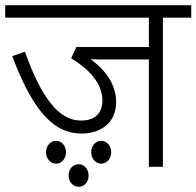

<svg xmlns="http://www.w3.org/2000/svg" viewBox="-20 -642 756 739"><path d="M607 -574H716V-622H0V-574H553V-461H274L254 -418C322 -376 374 -322 374 -256C374 -203 343 -178 291 -178C208 -178 140 -263 76 -443L27 -426C111 -203 193 -128 294 -128C365 -128 427 -167 427 -249C427 -315 388 -371 329 -414C345 -413 366 -413 390 -413H553V0H607ZM331 -56C331 -31 349 -12 369 -12C390 -12 408 -30 408 -56C408 -81 391 -100 369 -100C348 -100 331 -81 331 -56ZM157 -56C157 -31 175 -12 196 -12C216 -12 234 -30 234 -56C234 -81 217 -100 196 -100C175 -100 157 -81 157 -56ZM244 34C244 59 262 77 283 77C303 77 321 60 321 34C321 9 304 -10 283 -10C261 -10 244 8 244 34Z"/></svg>

Font: Noto Sans Devanagari UI Light
Style: Regular
Weight: 300
Designer: Jelle Bosma - Monotype Design Team
Foundry: Monotype Imaging Inc.
Version: Version 2.004